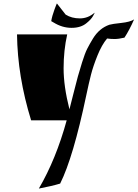

<svg xmlns="http://www.w3.org/2000/svg" viewBox="-20 -700 800 1117"><path d="M362 -615Q397 -593 444.5 -593Q492 -593 530 -626Q532 -626 521 -606.5Q510 -587 484 -566Q451 -538 396.5 -538Q342 -538 292 -569L278 -577Q283 -607 296.5 -643.5Q310 -680 311 -680ZM704 -481Q670 -473 647 -473Q624 -473 603 -476Q572 -439 547 -377Q522 -315 509.5 -266Q497 -217 482 -146Q406 216 330 368Q280 383 206 397Q306 226 368 0H161Q82 -256 79 -500H371Q350 -407 350 -302.5Q350 -198 384 -64Q391 -91 408 -158.5Q425 -226 433 -255Q441 -284 457.5 -337Q474 -390 487.5 -416.5Q501 -443 521 -476Q557 -535 616 -556Q633 -561 685 -566.5Q737 -572 760 -587Q733 -525 704 -481Z"/></svg>

Font: Ruslan Display
Style: Regular
Weight: 400
Designer: Denis Masharov, Vladimir Rabdu
Foundry: Denis Masharov, Vladimir Rabdu
Version: Version 1.000; ttfautohint (v1.4.1)